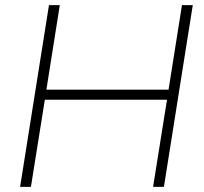

<svg xmlns="http://www.w3.org/2000/svg" viewBox="-20 -725 791 745"><path d="M58 0 170 -705H212L160 -377H634L686 -705H728L616 0H574L628 -338H154L100 0Z"/></svg>

Font: Nunito Sans ExtraLight
Style: Italic
Weight: 200
Italic angle: -9°
Designer: Vernon Adams
Foundry: Vernon Adams
Version: Version 3.006; ttfautohint (v1.8.3)